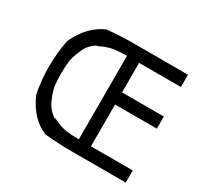

<svg xmlns="http://www.w3.org/2000/svg" viewBox="-141 -847 1073 1028"><g transform="rotate(30 395.5 -333.5)"><path d="M745.8 0H412.5Q327.5 0 245.8 -8.3Q150 -45 95.8 -166.7Q79.2 -248.3 79.2 -333.3Q79.2 -418.3 95.8 -500Q147.5 -614.2 245.8 -658.3Q327.5 -666.7 412.5 -666.7H745.8V-590.8H487.5V-408.3H745.8V-333.3H487.5V-75H745.8ZM412.5 -75V-590.8Q388.3 -590.8 368.3 -589.6Q348.3 -588.3 336.7 -586.7Q325 -585 310 -580.8Q295 -576.7 289.6 -574.6Q284.2 -572.5 267.9 -565.4Q251.7 -558.3 245.8 -555.8V-558.3Q230 -550 212.5 -532.1Q195 -514.2 190 -500H189.2Q186.7 -494.2 179.6 -477.9Q172.5 -461.7 170.4 -456.2Q168.3 -450.8 164.2 -435.8Q160 -420.8 158.3 -409.2Q156.7 -397.5 155.4 -377.5Q154.2 -357.5 154.2 -333.3Q154.2 -309.2 155.4 -289.2Q156.7 -269.2 158.3 -257.5Q160 -245.8 164.2 -230.8Q168.3 -215.8 170.4 -210.4Q172.5 -205 179.6 -188.8Q186.7 -172.5 189.2 -166.7H190Q195.8 -152.5 212.9 -134.2Q230 -115.8 245.8 -107.5V-110Q251.7 -107.5 267.9 -100.4Q284.2 -93.3 289.6 -91.2Q295 -89.2 310 -85Q325 -80.8 336.7 -79.2Q348.3 -77.5 368.3 -76.2Q388.3 -75 412.5 -75Z"/></g></svg>

Font: 0xA000
Style: Regular
Weight: 400
Version: Version 0.1